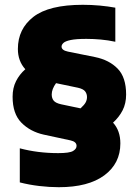

<svg xmlns="http://www.w3.org/2000/svg" viewBox="-20 -769 578 800"><path d="M225 11Q186 11 143.5 6Q101 1 62.5 -9V-151Q137.5 -131 222.5 -131Q269.5 -131 284.2 -139.8Q299 -148.5 299 -161Q299 -178.5 274 -184L162.5 -208Q106 -220.5 69.2 -257.8Q32.5 -295 32.5 -366Q32.5 -402.5 46.8 -430.8Q61 -459 85.5 -480.5Q54.5 -514.5 54.5 -565Q54.5 -648.5 119.2 -698.8Q184 -749 325 -749Q360.5 -749 395.8 -745.8Q431 -742.5 460.5 -737V-595Q430.5 -601.5 400.2 -604.2Q370 -607 340 -607Q296.5 -607 274.2 -602.2Q252 -597.5 244.2 -590Q236.5 -582.5 236.5 -575Q236.5 -559.5 263 -554L377 -531Q435 -519 470.2 -483Q505.5 -447 505.5 -375Q505.5 -338 490.8 -309.2Q476 -280.5 451 -258Q481.5 -224.5 481.5 -171.5Q481.5 -88 414.8 -38.5Q348 11 225 11ZM234.5 -334.5 315.5 -317.5Q331.5 -332 337 -342.5Q342.5 -353 342.5 -364.5Q342.5 -378 334.8 -388.2Q327 -398.5 304.5 -403.5L213.5 -422.5Q195.5 -397.5 195.5 -375.5Q195.5 -359.5 203.8 -349.5Q212 -339.5 234.5 -334.5Z"/></svg>

Font: Encode Sans SmCnd Black
Style: Regular
Weight: 900
Width: 4
Designer: Multiple Designers
Foundry: Impallari Type
Version: Version 3.002; ttfautohint (v1.8.3) -l 8 -r 50 -G 200 -x 14 